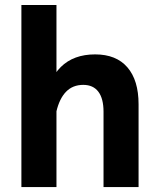

<svg xmlns="http://www.w3.org/2000/svg" viewBox="-20 -758 647 778"><path d="M208.8 0V-737.8H66.7V0ZM541.5 -335.5Q541.5 -432.8 496.2 -485.2Q451 -537.6 365.4 -537.6Q278.2 -537.6 226.6 -486.7Q175.1 -435.8 152.4 -328L208.3 -305.1Q220.6 -358.4 247.7 -386.3Q274.7 -414.1 317.4 -414.1Q357.7 -414.1 378.6 -386.3Q399.5 -358.5 399.5 -305.2V0H541.5Z"/></svg>

Font: Estedad-FD VF
Style: Regular
Weight: 100
Designer: Amin Abedi
Version: Version 7.3